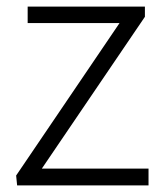

<svg xmlns="http://www.w3.org/2000/svg" viewBox="-20 -553 502 583"><path d="M32 10H431V-41H107L420 -502V-533H64V-483H343L29 -20Z"/></svg>

Font: GenEiGothic-pro-Light
Style: Regular
Weight: 300
Designer: Ryoko NISHIZUKA (kana & ideographs); Paul D. Hunt (Latin, Greek & Cyrillic); Wenlong ZHANG (bopomofo); Sandoll Communica
Foundry: Adobe Systems Incorporated; o_tamon
Version: Version 1.000.140830